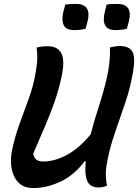

<svg xmlns="http://www.w3.org/2000/svg" viewBox="-20 -943 702 976"><path d="M150 13Q102 13 75 -14Q48 -41 39.5 -84Q31 -127 40 -173Q53 -240 77.5 -308Q102 -376 126.5 -443Q151 -510 161 -573Q169 -617 169.5 -647Q170 -677 166 -701Q183 -706 196.5 -707Q210 -708 223 -708Q274 -708 292.5 -670.5Q311 -633 292 -549Q278 -484 257 -424.5Q236 -365 209 -302Q182 -239 149 -162Q153 -140 165.5 -131Q178 -122 200 -122Q257 -122 319 -155Q381 -188 441 -260Q459 -331 483 -404Q507 -477 524 -551.5Q541 -626 539 -702Q554 -705 564.5 -707Q575 -709 588 -709Q637 -709 653 -680.5Q669 -652 656 -576Q642 -494 615.5 -417Q589 -340 562.5 -263Q536 -186 522 -105Q517 -77 518 -49.5Q519 -22 524 1Q512 6 502 8Q492 10 481 10Q458 10 441.5 -0.5Q425 -11 418 -39.5Q411 -68 416 -123H410Q356 -51 286 -19Q216 13 150 13ZM312 -920Q339 -923 367 -923Q408 -923 422 -899.5Q436 -876 425 -834L415 -797Q390 -790 358 -790Q316 -790 304 -815Q292 -840 302 -883ZM522 -920Q536 -922 550.5 -922.5Q565 -923 577 -923Q618 -923 632 -899.5Q646 -876 635 -834L625 -797Q600 -790 568 -790Q526 -790 514 -815Q502 -840 513 -883Z"/></svg>

Font: Recursive Sn Csl St SmB
Style: Italic
Weight: 600
Italic angle: -15°
Version: Version 1.079;hotconv 1.0.112;makeotfexe 2.5.65598; ttfautoh